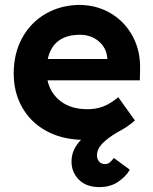

<svg xmlns="http://www.w3.org/2000/svg" viewBox="-20 -561 626 784"><path d="M386 203Q332 203 302 172.5Q272 142 272 99Q272 73 282 51Q292 29 311 10Q228 7 166 -28Q104 -63 70 -123.5Q36 -184 36 -261Q36 -343 70.5 -406Q105 -469 166 -504.5Q227 -540 305 -541Q377 -540 433.5 -506Q490 -472 522 -412.5Q554 -353 552 -277L551 -233H174Q186 -179 228.5 -147Q271 -115 337 -115Q372 -115 401 -126Q430 -137 463 -164L531 -69Q499 -41 461 -22Q419 3 397.5 25.5Q376 48 376 73Q376 89 385 99Q394 109 408 109Q420 109 428 102.5Q436 96 445 84L510 132Q495 159 463 181Q431 203 386 203ZM307 -419Q197 -419 175 -320H418V-324Q415 -365 383.5 -392Q352 -419 307 -419Z"/></svg>

Font: Lexend Deca SemiBold
Style: Regular
Weight: 600
Designer: Bonnie Shaver-Troup, Thomas Jockin
Foundry: Lexend
Version: Version 1.008; ttfautohint (v1.8.4.7-5d5b)